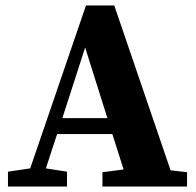

<svg xmlns="http://www.w3.org/2000/svg" viewBox="-20 -679 715 699"><path d="M9 0V-54L90 -66L293 -659H396L601 -59L661 -52V0H353V-52L430 -62L389 -191H188L147 -66L224 -54V0ZM207 -249H371L290 -506Z"/></svg>

Font: Source Serif 4
Style: Bold
Weight: 700
Designer: Frank Grießhammer
Foundry: Adobe
Version: Version 4.005;hotconv 1.1.0;makeotfexe 2.6.0